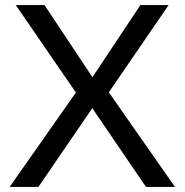

<svg xmlns="http://www.w3.org/2000/svg" viewBox="-20 -735 726 755"><path d="M131 0H18L293 -392V-350L42 -715H155L357 -411H330L532 -715H643L393 -350L394 -392L668 0H554L329 -330H357Z"/></svg>

Font: Wix Madefor Display Medium
Style: Regular
Weight: 500
Designer: Dalton Maag Ltd
Foundry: Dalton Maag Ltd
Version: Version 3.100